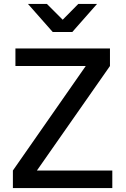

<svg xmlns="http://www.w3.org/2000/svg" viewBox="-20 -963 643 983"><path d="M555 0H46V-90L419 -625H59V-715H543V-625L169 -90H555ZM123 -943H220L301 -862L381 -943H477L350 -799H250Z"/></svg>

Font: Wix Madefor Text Medium
Style: Regular
Weight: 500
Designer: Dalton Maag Ltd
Foundry: Dalton Maag Ltd
Version: Version 3.100